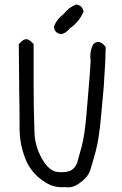

<svg xmlns="http://www.w3.org/2000/svg" viewBox="-20 -824 540 848"><path d="M316.9 -804.2Q283.7 -792 260.7 -761.7Q229.5 -738.8 218.3 -705.6Q219.7 -690.9 227.5 -683.1Q235.4 -675.3 250 -673.3Q272 -677.2 287.1 -697.8Q330.1 -727.1 349.1 -772.9Q344.2 -800.3 316.9 -804.2ZM66.4 -292V-257.3Q66.4 -179.7 98.6 -107.4Q126.5 -51.8 179.2 -19.5Q179.2 -19.5 179.2 -19.5Q212.9 2.9 253.4 2.9Q259.3 2.9 265.6 2.4Q273.4 3.4 279.8 3.4Q302.7 3.4 321.8 -8.8Q367.2 -38.1 377.7 -70.1Q388.2 -102.1 402.8 -156.2Q417.5 -210.9 426.3 -310.1L438 -438Q441.9 -493.7 444.8 -548.8L446.8 -616.7Q441.4 -622.6 436.5 -627.9Q424.8 -638.7 413.8 -638.7Q402.8 -638.7 392.1 -628.9Q378.9 -604.5 378.9 -575.2Q378.9 -565.9 380.4 -555.7Q377.4 -500.5 372.1 -441.4Q366.7 -382.3 361.8 -317.9Q354 -226.6 340.8 -177Q327.6 -127.4 321.3 -106.9Q314.5 -85 295.9 -72.8Q281.2 -63.5 252.9 -63.5Q234.9 -63.5 225.1 -65.9Q207.5 -71.3 192.6 -86.2Q177.7 -101.1 165 -123.5Q134.3 -178.7 132.3 -238.3Q128.4 -346.7 128.4 -456.1V-629.9Q123 -634.3 118.2 -639.6Q106.4 -650.9 95.7 -650.9Q85 -650.9 73.7 -639.6Q68.8 -634.3 63 -628.9L64.9 -418.9Q66.4 -355.5 66.4 -292Z"/></svg>

Font: Bakudai
Style: Light
Weight: 300
Version: Version 1.48